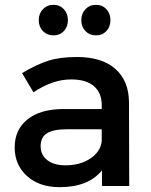

<svg xmlns="http://www.w3.org/2000/svg" viewBox="-20 -773 626 798"><path d="M41 -160.2Q41 -233.9 94 -276.6Q147 -319.3 242.2 -319.8H402.8V-335.9Q402.8 -386.7 370.4 -414.8Q337.9 -442.9 275.9 -442.9Q198.2 -442.9 119.1 -389.2L71.8 -469.2Q132.8 -505.4 181.2 -520.8Q229.5 -536.1 300.8 -536.1Q403.3 -536.1 459.2 -486.8Q515.1 -437.5 516.1 -349.1L517.1 0H403.8V-64.9Q347.2 4.9 228 4.9Q143.1 4.9 92 -41.5Q41 -87.9 41 -160.2ZM141.1 -689Q141.1 -716.8 158.4 -734.9Q175.8 -752.9 202.1 -752.9Q228.5 -752.9 245.4 -734.9Q262.2 -716.8 262.2 -689Q262.2 -661.6 245.4 -643.8Q228.5 -626 202.1 -626Q175.8 -626 158.4 -643.8Q141.1 -661.6 141.1 -689ZM148.9 -165Q148.9 -128.9 176.5 -107.4Q204.1 -85.9 252 -85.9Q313.5 -85.9 356 -114.5Q398.4 -143.1 402.8 -187V-235.8H258.8Q201.7 -235.8 175.3 -219.2Q148.9 -202.6 148.9 -165ZM317.9 -689Q317.9 -716.8 335.2 -734.9Q352.5 -752.9 378.9 -752.9Q405.3 -752.9 422.1 -734.9Q439 -716.8 439 -689Q439 -661.6 422.1 -643.8Q405.3 -626 378.9 -626Q352.5 -626 335.2 -643.8Q317.9 -661.6 317.9 -689Z"/></svg>

Font: Trueno
Style: Rg
Weight: 400
Designer: Julieta Ulanovsky
Foundry: Julieta Ulanovsky
Version: Version 3.001b